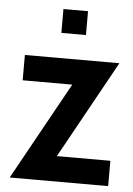

<svg xmlns="http://www.w3.org/2000/svg" viewBox="-51 -738 539 778"><g transform="rotate(5 218.0 -349.5)"><path d="M18 0 261.5 -440 268.5 -397H36V-500H420.5L177 -60L165 -103H418.5V0ZM175.5 -602V-699H275.5V-602Z"/></g></svg>

Font: Cabin
Style: Bold
Weight: 700
Width: 4
Designer: Pablo Impallari
Foundry: Pablo Impallari. http://www.impallari.com Igino Marini. http://www.ikern.com
Version: Version 3.001